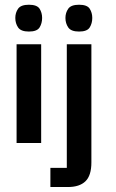

<svg xmlns="http://www.w3.org/2000/svg" viewBox="-20 -595 483 799"><path d="M49 0V-410.7H151.3V0ZM100.3 -463.7Q67 -463.7 55.3 -480.8Q43.7 -498 43.7 -520.3Q43.7 -542 55.3 -558.7Q67 -575.3 100.3 -575.3Q134 -575.3 144.7 -558.7Q155.3 -542 155.3 -520.3Q155.3 -498 144.7 -480.8Q134 -463.7 100.3 -463.7ZM309 -463.7Q275.7 -463.7 264 -480.8Q252.3 -498 252.3 -520.3Q252.3 -542 264 -558.7Q275.7 -575.3 309 -575.3Q342.7 -575.3 353.3 -558.7Q364 -542 364 -520.3Q364 -498 353.3 -480.8Q342.7 -463.7 309 -463.7ZM258 -410.7H360.3V81Q360.3 135.3 335.7 159.3Q311 183.3 262.3 183.3H189.7V103.7H258Z"/></svg>

Font: Darker Grotesque Light
Style: Regular
Weight: 300
Designer: Gabriel Lam
Foundry: TypeRant
Version: Version 1.000;gftools[0.9.28]